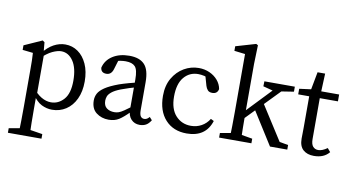

<svg xmlns="http://www.w3.org/2000/svg" viewBox="-84 -891 2414 1323"><g transform="rotate(10 1122.5 -230.0)"><path d="M32 220V188L136 170H154L267 188V220ZM106 220Q109 124 109 27V-236Q109 -274 108.5 -299Q108 -324 106 -352L33 -360V-392L158 -448L172 -438L179 -360L183 -358V-71L180 -66V25Q180 124 183 220ZM303 11Q266 11 230 -6.5Q194 -24 160 -76H141L149 -124Q185 -78 219 -58Q253 -38 287 -38Q339 -38 376.5 -80Q414 -122 414 -211Q414 -300 381 -348.5Q348 -397 297 -397Q272 -397 236 -380.5Q200 -364 149 -315L141 -358H160Q196 -405 236 -426.5Q276 -448 317 -448Q366 -448 405.5 -420.5Q445 -393 468.5 -341.5Q492 -290 492 -219Q492 -149 467.5 -97Q443 -45 400 -17Q357 11 303 11Z M699 11Q649 11 612.5 -17Q576 -45 576 -103Q576 -129 588 -151.5Q600 -174 632.5 -196Q665 -218 727 -241Q756 -251 795.5 -262Q835 -273 869 -279V-246Q838 -240 802.5 -228.5Q767 -217 746 -209Q705 -193 685 -176.5Q665 -160 659.5 -144.5Q654 -129 654 -115Q654 -79 675.5 -63Q697 -47 729 -47Q745 -47 759.5 -52Q774 -57 796 -72Q818 -87 856 -115L868 -69H842Q801 -27 771 -8Q741 11 699 11ZM916 9Q879 9 856 -16Q833 -41 833 -84V-294Q833 -362 812.5 -384Q792 -406 746 -406Q730 -406 709.5 -403Q689 -400 663 -390L700 -418L676 -339Q664 -298 629 -298Q591 -298 588 -334Q601 -387 648.5 -417.5Q696 -448 765 -448Q836 -448 871 -411.5Q906 -375 906 -288V-93Q906 -62 915 -49.5Q924 -37 940 -37Q952 -37 960.5 -43Q969 -49 976 -57L994 -37Q978 -11 959 -1Q940 9 916 9Z M1245 11Q1151 11 1095.5 -50Q1040 -111 1040 -217Q1040 -289 1070 -340.5Q1100 -392 1148 -420Q1196 -448 1251 -448Q1292 -448 1326.5 -432.5Q1361 -417 1384 -390Q1407 -363 1413 -329Q1406 -295 1371 -295Q1349 -295 1338.5 -307Q1328 -319 1323 -336L1300 -417L1342 -383Q1319 -396 1296 -401Q1273 -406 1254 -406Q1193 -406 1154.5 -360Q1116 -314 1116 -225Q1116 -138 1158 -92Q1200 -46 1265 -46Q1305 -46 1338.5 -64.5Q1372 -83 1393 -117L1415 -106Q1378 11 1245 11Z M1471 0V-32L1574 -50H1593L1697 -32V0ZM1544 0Q1547 -96 1547 -193V-598L1471 -607V-639L1611 -680L1624 -673L1620 -542V-193Q1620 -96 1623 0ZM1584 -126V-180L1828 -436H1885ZM1827 0 1673 -244 1724 -298 1887 -43 1948 -32V0ZM1710 -401 1711 -436H1924V-401L1822 -385L1794 -379Z M2135 11Q2088 11 2060 -14Q2032 -39 2032 -92Q2032 -109 2032.5 -125.5Q2033 -142 2033 -169V-388H1956V-427L2070 -442L2033 -412L2061 -561H2114L2108 -418L2107 -400V-102Q2107 -66 2121 -50Q2135 -34 2158 -34Q2186 -34 2221 -59L2242 -34Q2206 11 2135 11ZM2070 -388V-436H2234V-388Z"/></g></svg>

Font: Lisu Bosa ExtraLight
Style: Regular
Weight: 200
Designer: David Morse, Annie Olsen, Victor Gaultney, Frank Grießhammer (Latin)
Foundry: SIL International
Version: Version 2.000